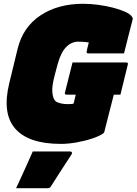

<svg xmlns="http://www.w3.org/2000/svg" viewBox="-20 -740 721 1014"><path d="M363 -410H647Q658 -410 655 -399L616 -240H581Q569 -192 555.5 -140.5Q542 -89 531 -44Q530 -40 526 -36Q507 -22 468.5 -9Q430 4 385 12Q340 20 302 20Q131 20 60.5 -60.5Q-10 -141 29 -301L73 -482Q101 -597 193.5 -658.5Q286 -720 419 -720Q458 -720 499 -714.5Q540 -709 577 -699.5Q614 -690 640.5 -678Q667 -666 676 -653Q679 -649 680.5 -645.5Q682 -642 680 -635Q670 -598 658 -549.5Q646 -501 635 -458H446Q435 -458 438 -469Q440 -478 442 -488Q444 -498 449 -516Q419 -520 393 -520Q358 -520 330 -492Q302 -464 285 -403L270 -347Q253 -284 256.5 -251Q260 -218 273 -206Q283 -198 300.5 -194Q318 -190 338 -190Q351 -190 359.5 -191Q368 -192 369 -194Q372 -206 380 -240H332Q320 -240 323 -251Q333 -291 343 -330.5Q353 -370 363 -410ZM153 60H351Q357 60 359.5 64.5Q362 69 358 75Q338 106 321 132Q304 158 287 184.5Q270 211 249 244Q247 248 243 251Q239 254 232 254H65Q82 218 95.5 188Q109 158 123 127.5Q137 97 153 60Z"/></svg>

Font: Recursive Sn Lnr St XBk
Style: Italic
Weight: 1000
Italic angle: -15°
Version: Version 1.079;hotconv 1.0.112;makeotfexe 2.5.65598; ttfautoh